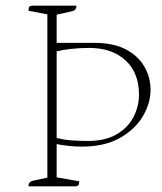

<svg xmlns="http://www.w3.org/2000/svg" viewBox="-20 -661 574 681"><path d="M81 0Q81 -17 97 -20L148 -31V-610L81 -623Q81 -634 84.5 -637.5Q88 -641 98 -641H251Q251 -624 235 -621L181 -609V-509H314Q383 -509 427 -485.5Q471 -462 492.5 -424Q514 -386 514 -343Q514 -294 486 -247.5Q458 -201 404 -171Q350 -141 271 -141Q249 -141 224.5 -143.5Q200 -146 181 -150V-32L261 -18Q261 -8 258 -4Q255 0 244 0ZM297 -491Q262 -491 231.5 -487.5Q201 -484 181 -479V-172Q200 -166 230 -163.5Q260 -161 291 -161Q353 -161 393.5 -184.5Q434 -208 453.5 -246Q473 -284 473 -325Q473 -403 425 -447Q377 -491 297 -491Z"/></svg>

Font: Petrona Thin
Style: Regular
Weight: 100
Designer: Ringo R. Seeber
Foundry: Ringo R. Seeber
Version: Version 2.001; ttfautohint (v1.8.3)